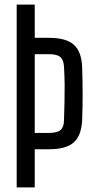

<svg xmlns="http://www.w3.org/2000/svg" viewBox="-20 -820 408 840"><path d="M53 0V-800H132V-654.5H194.5Q269.5 -654.5 303.2 -624.2Q337 -594 339.5 -525Q341.5 -458 341.5 -405Q341.5 -352 339.5 -296.5Q336.5 -227 302.8 -197Q269 -167 194 -167H132V0ZM132 -238.5H194Q230 -238.5 244.8 -251Q259.5 -263.5 260 -293.5Q261.5 -336.5 262.2 -373.8Q263 -411 262.8 -448Q262.5 -485 260 -528Q258.5 -557.5 244.2 -570.2Q230 -583 194.5 -583H132Z"/></svg>

Font: Big Shoulders Text Thin
Style: Regular
Weight: 400
Version: Version 2.002